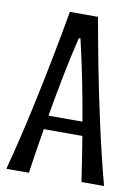

<svg xmlns="http://www.w3.org/2000/svg" viewBox="-78 -724 565 778"><g transform="rotate(10 204.0 -335.5)"><path d="M312 0Q305.2 -46.9 297.9 -92.8Q290.5 -138.7 283.2 -184.6H124.5Q116.7 -138.7 109.6 -92.8Q102.5 -46.9 95.7 0H2.9Q18.6 -59.1 33.7 -121.8Q48.8 -184.6 62.5 -246.8Q76.2 -309.1 88.6 -369.4Q101.1 -429.7 111.6 -484.6Q122.1 -539.6 130.9 -586.9Q139.6 -634.3 146 -670.9H261.7Q268.1 -634.3 276.9 -586.9Q285.6 -539.6 296.1 -484.6Q306.6 -429.7 319.1 -369.4Q331.5 -309.1 345.2 -246.8Q358.9 -184.6 374 -121.8Q389.2 -59.1 404.8 0ZM200.2 -572.3Q180.2 -489.3 164.1 -407.2Q147.9 -325.2 133.8 -241.7H273.4Q259.3 -325.2 242.9 -407.2Q226.6 -489.3 207 -572.3Z"/></g></svg>

Font: Crushed
Style: Regular
Weight: 400
Width: 3
Designer: Astigmatic (AOETI)
Foundry: Astigmatic (AOETI)
Version: Version 001.001